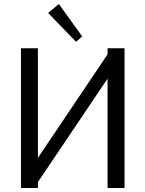

<svg xmlns="http://www.w3.org/2000/svg" viewBox="-20 -942 727 962"><path d="M85 0ZM274.9 -921.9 392.1 -759.3 360.8 -732.9 221.2 -877ZM519 -700.2H604V0H519V-547.9L169.9 -29.8V0H85V-700.2H169.9V-150.9L519 -669.9Z"/></svg>

Font: Pfennig
Style: Medium
Weight: 500
Version: Version 20120410 ; ttfautohint (v0.8)